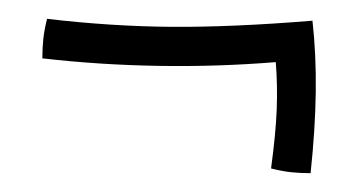

<svg xmlns="http://www.w3.org/2000/svg" viewBox="-20 -421 381 204"><path d="M312 -399Q316 -363 315.5 -323.5Q315 -284 310 -237Q299 -237 289.5 -238Q280 -239 268 -242Q273 -279 274 -304.5Q275 -330 273 -355Q212 -350 149 -351Q86 -352 25 -359Q25 -370 26 -379.5Q27 -389 30 -401Q98 -393 162 -392.5Q226 -392 312 -399Z"/></svg>

Font: Atma Light
Style: Regular
Weight: 300
Designer: Gregori Vincens, Jeremie Hornus, Riccardo Olocco, Yoann Minet.
Foundry: black foundry
Version: Version 1.102;PS 1.100;hotconv 1.0.86;makeotf.lib2.5.63406